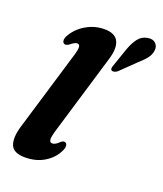

<svg xmlns="http://www.w3.org/2000/svg" viewBox="-141 -852 815 958"><g transform="rotate(20 266.0 -373.5)"><path d="M332 -594 203.5 -165.5Q192 -126.5 194.5 -113.5Q197 -100.5 209 -100.5Q226 -100.5 246.5 -122Q259 -132.5 269 -128Q277 -125 278.5 -113.2Q280 -101.5 270.5 -83Q250.5 -41.5 207 -15Q163.5 11.5 105 11.5Q43 11.5 28.8 -25.5Q14.5 -62.5 34.5 -128L161 -549Q172 -585.5 170.5 -599Q169 -612.5 156.5 -612.5Q143.5 -612.5 121.5 -594Q106.5 -583.5 96.5 -587.5Q88 -591 86.8 -602.8Q85.5 -614.5 95.5 -631.5Q119.5 -673.5 164.5 -699.5Q209.5 -725.5 260.5 -725.5Q317 -725.5 334 -691Q351 -656.5 332 -594ZM397 -669Q410 -705 428.2 -729Q446.5 -753 476.5 -758Q504 -763 518.8 -748.8Q533.5 -734.5 531.5 -714Q529.5 -690.5 514.8 -670.8Q500 -651 473.5 -628L394.5 -551.5Q387.5 -545.5 379 -543Q370.5 -540.5 364.5 -543.5Q358.5 -547 359 -554.5Q359.5 -562 363 -570.5Z"/></g></svg>

Font: Fraunces 72pt Soft
Style: Bold Italic
Weight: 700
Italic angle: -16°
Version: Version 1.000;[b76b70a41]